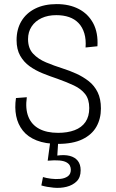

<svg xmlns="http://www.w3.org/2000/svg" viewBox="-20 -692 565 938"><path d="M263 11Q202 11 159 -6Q116 -23 91.5 -54Q67 -85 59 -125.5Q51 -166 58 -213L111 -217Q103 -161 118.5 -122Q134 -83 171 -63Q208 -43 264 -43Q310 -43 344.5 -56Q379 -69 397.5 -96Q416 -123 416 -164Q416 -207 396 -232.5Q376 -258 341 -274.5Q306 -291 261 -307Q225 -319 189 -333.5Q153 -348 124.5 -368.5Q96 -389 78.5 -420Q61 -451 61 -496Q61 -549 84.5 -588.5Q108 -628 152 -650Q196 -672 257 -672Q319 -672 365 -648Q411 -624 435.5 -578Q460 -532 456 -466L398 -460Q401 -499 392 -529Q383 -559 364 -579Q345 -599 317.5 -608.5Q290 -618 255 -618Q214 -618 183 -603.5Q152 -589 134.5 -562.5Q117 -536 117 -501Q117 -456 142 -429.5Q167 -403 205.5 -387Q244 -371 285 -358Q320 -347 353 -332Q386 -317 413.5 -295.5Q441 -274 457 -241.5Q473 -209 473 -162Q473 -112 451 -73Q429 -34 382.5 -11.5Q336 11 263 11ZM182 214 190 173Q206 178 229 181Q252 184 274 182Q296 180 311 169.5Q326 159 326 137Q326 127 321.5 117.5Q317 108 304.5 101Q292 94 270 92Q248 90 213 93L227 -11H265L260 68Q295 63 320.5 69.5Q346 76 360 93.5Q374 111 374 140Q374 175 354.5 194Q335 213 305.5 220.5Q276 228 242.5 225Q209 222 182 214Z"/></svg>

Font: Bricolage Grotesque SemiCondensed ExtraLight
Style: Regular
Weight: 250
Width: 4
Designer: Mathieu Triay
Foundry: Atelier Triay
Version: Version 1.000;gftools[0.9.30]